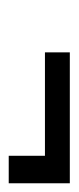

<svg xmlns="http://www.w3.org/2000/svg" viewBox="-290 -890 180 440"><g transform="rotate(-90 -200.0 -670.0)"><path d="M-400 -600V-740H-337V-657H-100V-600Z"/></g></svg>

Font: Iosevka srxl
Style: Regular
Weight: 400
Monospace: yes
Designer: Belleve Invis
Foundry: Belleve Invis
Version: Version 33.0.1; ttfautohint (v1.8.3)